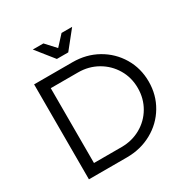

<svg xmlns="http://www.w3.org/2000/svg" viewBox="-199 -1061 1186 1226"><g transform="rotate(-30 394.5 -448.5)"><path d="M106 0ZM749 -350.1Q749 -252 701.4 -171.9Q653.8 -91.8 570.8 -45.9Q487.8 0 386.2 0H106V-700.2H389.2Q490.2 -700.2 572 -654.1Q653.8 -607.9 701.4 -528.1Q749 -448.2 749 -350.1ZM668 -349.1Q668 -427.2 630.4 -490.2Q592.8 -553.2 528.8 -589.6Q464.8 -626 387.2 -626H186V-74.2H390.1Q466.8 -74.2 530.5 -110.1Q594.2 -146 631.1 -209Q668 -272 668 -349.1ZM421.9 -897H500L397 -768.1H313L210 -897H288.1L355 -824.2Z"/></g></svg>

Font: Argentum Sans Light
Style: Regular
Weight: 300
Designer: Julieta Ulanovsky (Modified by Cristiano Sobral)
Foundry: Julieta Ulanovsky
Version: Version 1.000; ttfautohint (v1.5.65-e2d9)